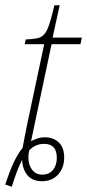

<svg xmlns="http://www.w3.org/2000/svg" viewBox="-42 -679 331 730"><path d="M-22 23Q-6 -27 10 -61Q26 -95 44 -117Q48 -138 51.5 -157Q55 -176 60 -200L126 -511H52L56 -529Q83 -530 99.5 -533.5Q116 -537 126.5 -549Q137 -561 145.5 -587Q154 -613 165 -659H185L158 -536H269L264 -511H154L76 -142Q87 -148 100 -152.5Q113 -157 129 -157Q161 -157 181.5 -137.5Q202 -118 202 -80Q202 -41 179 -15.5Q156 10 117 10Q82 10 63 -12Q44 -34 42 -71Q31 -50 21 -23Q11 4 3 31ZM119 -15Q145 -15 159.5 -33Q174 -51 174 -79Q174 -132 126 -132Q92 -132 69 -107Q66 -94 66 -83Q65 -55 79 -35Q93 -15 119 -15Z"/></svg>

Font: Noto Serif Thin
Style: Italic
Weight: 100
Italic angle: -12°
Designer: Monotype Design Team
Foundry: Monotype Imaging Inc.
Version: Version 2.014; ttfautohint (v1.8.4.7-5d5b)